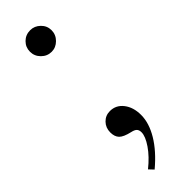

<svg xmlns="http://www.w3.org/2000/svg" viewBox="-228 -503 673 673"><g transform="rotate(-45 109.0 -166.0)"><path d="M55 -440Q55 -462 70.5 -477.5Q86 -493 109 -493Q130 -493 146 -477.5Q162 -462 162 -440Q162 -418 146 -402Q130 -386 109 -386Q87 -386 71 -402Q55 -418 55 -440ZM56 144Q91 116 111.5 86Q132 56 132 36Q132 25 126.5 19Q121 13 107 10Q76 3 65 -8.5Q54 -20 54 -41Q54 -64 69 -79.5Q84 -95 106 -95Q136 -95 155 -70.5Q174 -46 174 -8Q174 32 148 75.5Q122 119 72 161Z"/></g></svg>

Font: Augsburger Schrift CAT
Style: Regular
Weight: 400
Designer: Peter Wiegel nach Roos&Junge Offenbach
Foundry: CAT-Fonts, Peter Wiegel
Version: Version 1.000